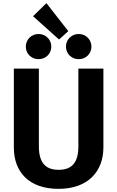

<svg xmlns="http://www.w3.org/2000/svg" viewBox="-20 -1183 746 1220"><path d="M275 -1163 190 -1080 355 -932 414 -985ZM225 -967C179 -967 144 -931 144 -887C144 -842 179 -807 225 -807C271 -807 306 -842 306 -887C306 -931 271 -967 225 -967ZM480 -967C434 -967 399 -931 399 -887C399 -842 434 -807 480 -807C526 -807 561 -842 561 -887C561 -931 526 -967 480 -967ZM637 -747H478V-254C478 -153 440 -104 352 -104C266 -104 227 -153 227 -254V-747H68V-246C68 -91 163 17 352 17C541 17 637 -96 637 -246Z"/></svg>

Font: Glow Sans SC Normal
Style: Bold
Weight: 700
Designer: Ryoko NISHIZUKA (kana, bopomofo & ideographs); Paul D. Hunt (Latin, Greek & Cyrillic); Sandoll Communications, Soo-young
Version: Version 0.93